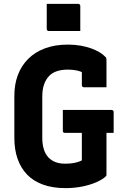

<svg xmlns="http://www.w3.org/2000/svg" viewBox="-20 -950 640 990"><path d="M221 -930Q240 -930 260.5 -930Q281 -930 302 -930Q323 -930 343.5 -930Q364 -930 383 -930Q388 -930 391 -927Q394 -924 394 -919V-790Q375 -790 354.5 -790Q334 -790 313 -790Q292 -790 271.5 -790Q251 -790 232 -790Q227 -790 224 -793Q221 -796 221 -801ZM304 -383H554Q559 -383 561 -381.5Q563 -380 564.5 -378Q566 -376 566 -372V-265H315Q312 -265 310 -265.5Q308 -266 306.5 -267.5Q305 -269 304.5 -271Q304 -273 304 -276Q304 -303 304 -329.5Q304 -356 304 -383ZM330 -720Q366 -720 396.5 -714.5Q427 -709 451.5 -700Q476 -691 494 -680Q512 -669 523 -657Q527 -654 528 -650Q529 -646 529 -640Q529 -621 529 -596.5Q529 -572 529 -547.5Q529 -523 529 -500Q500 -500 471 -500Q442 -500 413 -500Q408 -500 405 -503Q402 -506 402 -511Q402 -524 402 -537.5Q402 -551 402 -567.5Q402 -584 402 -606L430 -563Q406 -579 382.5 -585Q359 -591 328 -591Q298 -591 273.5 -583Q249 -575 232.5 -557.5Q216 -540 207 -514Q198 -488 198 -452V-239Q198 -205 206.5 -179Q215 -153 231 -137Q247 -121 268 -113.5Q289 -106 315 -106Q344 -106 363 -110Q382 -114 392 -118.5Q402 -123 402 -123Q402 -155 402 -186Q402 -217 402 -247.5Q402 -278 402 -307H534L529 -283Q529 -231 529 -169Q529 -107 529 -49Q529 -47 528.5 -45Q528 -43 526 -41Q511 -26 479 -11.5Q447 3 405.5 11.5Q364 20 318 20Q252 20 202 2Q152 -16 119.5 -50Q87 -84 70.5 -131.5Q54 -179 54 -238V-456Q54 -515 72 -563Q90 -611 125.5 -646.5Q161 -682 212.5 -701Q264 -720 330 -720Z"/></svg>

Font: RecMonoLinear Nerd Font Mono
Style: Bold
Weight: 700
Monospace: yes
Version: Version 1.085; ttfautohint (v1.8.4.7-5d5b);Nerd Fonts 3.2.1